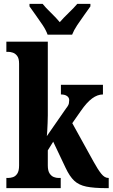

<svg xmlns="http://www.w3.org/2000/svg" viewBox="-20 -976 585 996"><path d="M13 0V-53H25Q34 -53 47 -57Q60 -61 69.5 -75Q79 -89 79 -118V-646Q79 -673 69 -686Q59 -699 46 -703Q33 -707 25 -707H13V-760H228V-378Q228 -360 227 -337.5Q226 -315 225 -295.5Q224 -276 223 -270L323 -414Q336 -430 337.5 -440.5Q339 -451 339 -457Q339 -470 327.5 -478Q316 -486 296 -486V-536H514V-486Q486 -486 458 -465.5Q430 -445 399 -400L355 -337L465 -138Q488 -96 505.5 -74.5Q523 -53 541 -53H544V0H533Q467 0 428 -8Q389 -16 365 -38.5Q341 -61 320 -106L256 -241L228 -196V-118Q228 -90 237.5 -76Q247 -62 259.5 -57.5Q272 -53 281 -53H295V0ZM227 -796Q219 -819 201.5 -845.5Q184 -872 165 -898Q146 -924 133 -943V-956H201Q216 -937 244 -910Q272 -883 290 -861Q309 -883 337 -910Q365 -937 381 -956H449V-943Q436 -924 417 -898Q398 -872 380.5 -845.5Q363 -819 354 -796Z"/></svg>

Font: Noto Serif ExtraCondensed ExtraBold
Style: Regular
Weight: 800
Width: 2
Designer: Monotype Design Team
Foundry: Monotype Imaging Inc.
Version: Version 2.013; ttfautohint (v1.8.4.7-5d5b)